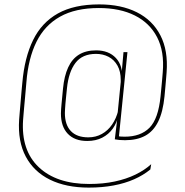

<svg xmlns="http://www.w3.org/2000/svg" viewBox="-20 -680 839 873"><path d="M376.5 -39Q319.5 -39 288.2 -71.8Q257 -104.5 257 -164Q257 -172 257.8 -182.8Q258.5 -193.5 259.8 -207.2Q261 -221 262.8 -238.5Q264.5 -256 266.5 -277.5Q272 -334.5 289.8 -373.2Q307.5 -412 339 -431.5Q370.5 -451 417 -451Q474.5 -451 507 -416.2Q539.5 -381.5 535 -320.5H540.5L529 -304Q529 -307 529 -310Q529 -313 529 -316Q529 -355.5 514 -382Q499 -408.5 473.5 -421.8Q448 -435 416.5 -435Q354.5 -435 323.2 -394Q292 -353 284.5 -279Q282.5 -257.5 280.5 -239.8Q278.5 -222 277.5 -208.5Q276.5 -195 275.8 -184.5Q275 -174 275 -166.5Q275 -112.5 302.2 -84Q329.5 -55.5 381.5 -55.5Q415.5 -55.5 443 -70.8Q470.5 -86 489.5 -113.5Q508.5 -141 517.5 -177.5L523.5 -156H518.5Q511.5 -121.5 492.8 -95.2Q474 -69 444.8 -54Q415.5 -39 376.5 -39ZM502 -46.5 514.5 -150.5 514 -156.5 531.5 -332.5 532.5 -340.5 541.5 -443H559.5L519.5 -47ZM512 -62Q519.5 -60 527 -59.2Q534.5 -58.5 547 -58.5Q619.5 -58.5 659.8 -99.2Q700 -140 710 -242Q712.5 -266.5 714.5 -288.5Q716.5 -310.5 718 -327.2Q719.5 -344 720 -351.5Q728 -445.5 694.5 -510.5Q661 -575.5 593.2 -609.5Q525.5 -643.5 429.5 -643.5Q323 -643.5 253 -604.2Q183 -565 145.8 -489.8Q108.5 -414.5 100 -306Q98.5 -289.5 97 -271.5Q95.5 -253.5 93.8 -235.5Q92 -217.5 90.5 -199.8Q89 -182 87.5 -165.8Q86 -149.5 85 -135Q75.5 3.5 156.2 80Q237 156.5 385.5 156.5Q449.5 156.5 502 145.2Q554.5 134 596 113.8Q637.5 93.5 667.5 66.5L663.5 90.5Q632 116.5 590.2 135Q548.5 153.5 496.8 163.2Q445 173 383.5 173Q280.5 173 207.2 137Q134 101 97.2 32Q60.5 -37 67 -136Q68 -150.5 69.5 -167.2Q71 -184 72.5 -201.8Q74 -219.5 75.5 -237.2Q77 -255 78.5 -271.8Q80 -288.5 81.5 -303.5Q91.5 -418.5 130.5 -498Q169.5 -577.5 243.2 -618.8Q317 -660 431 -660Q531 -660 602.2 -624.2Q673.5 -588.5 709.2 -519.5Q745 -450.5 737.5 -351Q737 -342.5 735.5 -326Q734 -309.5 732.2 -287.8Q730.5 -266 728 -242Q721 -171 699.2 -127Q677.5 -83 640.2 -62.8Q603 -42.5 548.5 -42.5Q532 -42.5 523 -43.5Q514 -44.5 502 -46.5Z"/></svg>

Font: Anek Tamil Medium Thin
Style: Regular
Weight: 250
Version: Version 1.003